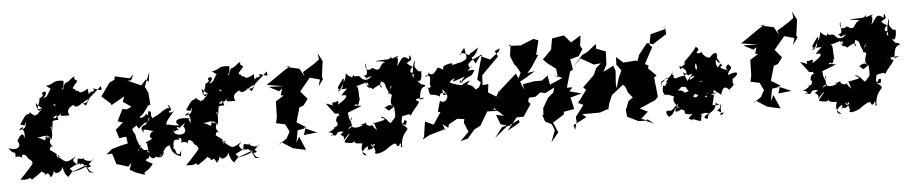

<svg xmlns="http://www.w3.org/2000/svg" viewBox="-58 -1183 7809 1651"><g transform="rotate(-5 3846.5 -357.5)"><path d="M636 -19 719 -96 680 -67C694 -72 680 -50 687 -74C612 -74 620 -125 632 -96C563 -98 581 -126 568 -53C501 -103 561 -109 554 -121C460 -60 471 -92 400 -140C382 -148 423 -181 403 -116C405 -109 386 -175 457 -107C366 -192 357 -183 331 -211C325 -171 331 -183 339 -191C353 -226 350 -235 374 -221C320 -280 380 -291 349 -304C355 -322 264 -278 340 -327C280 -259 333 -287 246 -314C293 -314 333 -345 367 -289C394 -379 347 -401 374 -396C377 -332 374 -346 390 -444C449 -464 444 -419 429 -489C416 -442 393 -480 365 -488C359 -485 443 -423 394 -474C424 -479 472 -532 385 -609C373 -596 454 -579 419 -573C418 -560 382 -547 412 -498C456 -471 410 -466 514 -539C432 -481 449 -478 538 -480C507 -537 558 -554 578 -567C601 -535 611 -546 711 -610C705 -546 611 -585 656 -577L686 -551L723 -615L829 -708C829 -672 852 -658 757 -695C783 -676 738 -659 754 -642C770 -676 733 -682 702 -621C764 -604 709 -678 695 -591C744 -638 696 -689 726 -700C610 -635 657 -693 608 -685C610 -726 545 -674 628 -764C629 -786 595 -772 609 -810C566 -793 569 -771 526 -761C489 -712 506 -685 528 -717C454 -700 516 -694 511 -781C411 -796 436 -759 358 -750C404 -720 396 -709 414 -727C374 -726 371 -633 323 -654C350 -653 372 -717 326 -698C300 -681 357 -677 291 -646C304 -618 227 -528 305 -564C288 -564 305 -513 309 -564C273 -520 264 -553 256 -611C298 -553 337 -572 277 -530C280 -521 230 -485 246 -525C245 -467 222 -540 222 -511C179 -575 200 -490 208 -526C161 -519 169 -527 108 -438C162 -423 140 -422 154 -457C170 -381 83 -394 94 -391C139 -436 93 -385 131 -418C113 -391 152 -384 135 -318C128 -381 97 -344 72 -301C119 -236 37 -214 -10 -248C32 -168 51 -235 44 -161C67 -172 100 -164 107 -135C80 -178 124 -204 154 -138C121 -152 197 -129 184 -89C132 -111 189 -73 200 -111C195 -102 113 -9 68 35C178 49 137 2 168 43C277 -29 287 -37 224 -56C290 23 293 -9 315 -8C299 -32 235 49 334 -16C265 -36 335 18 327 30C324 44 360 26 364 -38C350 33 434 4 438 -46C439 -48 447 32 487 47C462 63 501 26 517 8C525 -30 524 16 500 -24C597 -77 545 -40 587 -61C599 -30 595 -75 618 -51C682 -1 648 12 704 27C640 28 673 15 639 -22C678 -14 700 -31 660 -47C632 -22 621 -13 503 12L650 -43Z M1122 -314C1194 -381 1206 -367 1184 -344C1160 -337 1120 -321 1164 -275C1155 -311 1149 -308 1247 -282C1204 -276 1200 -214 1233 -222C1188 -191 1166 -201 1174 -183C1214 -184 1158 -229 1194 -101C1143 -117 1181 -111 1268 -112C1264 -139 1269 -136 1247 -202C1255 -150 1254 -181 1201 -188C1241 -162 1139 -86 1177 -111C1180 -156 1157 -83 1117 -175C1105 -99 1076 -107 1131 -177C1111 -73 1068 -76 1128 -122L1118 -162L1096 -218L1084 -280L1080 -274L1064 -315L1103 -343ZM1219 -731 1175 -683 1060 -733 1092 -734 1114 -782 1081 -752 955 -780 949 -752 903 -729 825 -618 902 -548 905 -536 1022 -602 1004 -556 1075 -508 1032 -488 996 -495 945 -393 990 -379 923 -322 947 -247 1007 -255 1016 -196 954 -182 877 -160 825 -117 874 -120 903 -28 1003 3 1032 -27 1012 31 1064 60 1140 86C1131 42 1146 82 1204 12C1228 -12 1196 -4 1157 -36C1180 -68 1184 -34 1191 -78C1221 -19 1265 -64 1247 -101C1219 -59 1280 -24 1311 -96C1329 -106 1307 -44 1271 -53C1333 -101 1318 -136 1373 -149C1388 -84 1406 -68 1462 -45C1462 -64 1479 -123 1454 -68C1409 -52 1430 -134 1395 -114C1423 -120 1378 -215 1462 -187C1459 -210 1411 -256 1414 -279C1429 -240 1428 -285 1467 -270C1423 -307 1470 -307 1469 -283C1468 -300 1542 -336 1566 -364C1452 -387 1419 -346 1471 -312C1403 -311 1376 -337 1366 -323C1341 -342 1415 -411 1444 -450C1415 -410 1361 -435 1411 -448C1412 -497 1363 -512 1404 -464C1378 -489 1306 -416 1266 -403C1291 -420 1257 -409 1227 -363C1250 -345 1267 -380 1259 -347C1265 -411 1226 -387 1238 -442C1212 -490 1202 -410 1221 -388C1256 -362 1231 -432 1200 -357C1219 -417 1221 -409 1195 -436C1177 -401 1124 -397 1143 -420C1181 -428 1222 -538 1239 -504L1230 -615L1204 -669L1253 -791L1242 -708Z M2068 -19 2151 -96 2112 -67C2126 -72 2112 -50 2119 -74C2044 -74 2052 -125 2064 -96C1995 -98 2013 -126 2000 -53C1933 -103 1993 -109 1986 -121C1892 -60 1903 -92 1832 -140C1814 -148 1855 -181 1835 -116C1837 -109 1818 -175 1889 -107C1798 -192 1789 -183 1763 -211C1757 -171 1763 -183 1771 -191C1785 -226 1782 -235 1806 -221C1752 -280 1812 -291 1781 -304C1787 -322 1696 -278 1772 -327C1712 -259 1765 -287 1678 -314C1725 -314 1765 -345 1799 -289C1826 -379 1779 -401 1806 -396C1809 -332 1806 -346 1822 -444C1881 -464 1876 -419 1861 -489C1848 -442 1825 -480 1797 -488C1791 -485 1875 -423 1826 -474C1856 -479 1904 -532 1817 -609C1805 -596 1886 -579 1851 -573C1850 -560 1814 -547 1844 -498C1888 -471 1842 -466 1946 -539C1864 -481 1881 -478 1970 -480C1939 -537 1990 -554 2010 -567C2033 -535 2043 -546 2143 -610C2137 -546 2043 -585 2088 -577L2118 -551L2155 -615L2261 -708C2261 -672 2284 -658 2189 -695C2215 -676 2170 -659 2186 -642C2202 -676 2165 -682 2134 -621C2196 -604 2141 -678 2127 -591C2176 -638 2128 -689 2158 -700C2042 -635 2089 -693 2040 -685C2042 -726 1977 -674 2060 -764C2061 -786 2027 -772 2041 -810C1998 -793 2001 -771 1958 -761C1921 -712 1938 -685 1960 -717C1886 -700 1948 -694 1943 -781C1843 -796 1868 -759 1790 -750C1836 -720 1828 -709 1846 -727C1806 -726 1803 -633 1755 -654C1782 -653 1804 -717 1758 -698C1732 -681 1789 -677 1723 -646C1736 -618 1659 -528 1737 -564C1720 -564 1737 -513 1741 -564C1705 -520 1696 -553 1688 -611C1730 -553 1769 -572 1709 -530C1712 -521 1662 -485 1678 -525C1677 -467 1654 -540 1654 -511C1611 -575 1632 -490 1640 -526C1593 -519 1601 -527 1540 -438C1594 -423 1572 -422 1586 -457C1602 -381 1515 -394 1526 -391C1571 -436 1525 -385 1563 -418C1545 -391 1584 -384 1567 -318C1560 -381 1529 -344 1504 -301C1551 -236 1469 -214 1422 -248C1464 -168 1483 -235 1476 -161C1499 -172 1532 -164 1539 -135C1512 -178 1556 -204 1586 -138C1553 -152 1629 -129 1616 -89C1564 -111 1621 -73 1632 -111C1627 -102 1545 -9 1500 35C1610 49 1569 2 1600 43C1709 -29 1719 -37 1656 -56C1722 23 1725 -9 1747 -8C1731 -32 1667 49 1766 -16C1697 -36 1767 18 1759 30C1756 44 1792 26 1796 -38C1782 33 1866 4 1870 -46C1871 -48 1879 32 1919 47C1894 63 1933 26 1949 8C1957 -30 1956 16 1932 -24C2029 -77 1977 -40 2019 -61C2031 -30 2027 -75 2050 -51C2114 -1 2080 12 2136 27C2072 28 2105 15 2071 -22C2110 -14 2132 -31 2092 -47C2064 -22 2053 -13 1935 12L2082 -43Z M2286 -563 2351 -530 2379 -549 2362 -493 2388 -490 2316 -445 2313 -314 2301 -258 2379 -241 2414 -169 2418 -204 2410 -174 2380 -119 2307 -69 2332 -92 2425 -32 2474 -20 2539 -7 2488 -126 2461 -74 2481 -181 2549 -193 2531 -136 2646 -148 2533 -197 2559 -200 2477 -250 2513 -376 2550 -389 2590 -443 2532 -512 2624 -623 2710 -599 2693 -540 2736 -600 2729 -622 2747 -755 2709 -827 2717 -773 2674 -740 2570 -675 2580 -639 2542 -707 2425 -733 2466 -736 2419 -709 2250 -593 2396 -569 2268 -575Z M3002 -349C2962 -343 3009 -375 3009 -352C3038 -357 3021 -412 3037 -385C3027 -453 3041 -522 3009 -514C3088 -528 3128 -566 3120 -506C3070 -579 3074 -540 3108 -537C3104 -471 3134 -508 3156 -477C3231 -528 3228 -503 3235 -484C3195 -491 3253 -545 3222 -570C3168 -553 3189 -560 3211 -548C3284 -512 3247 -530 3287 -443C3313 -461 3282 -462 3337 -517C3260 -465 3266 -537 3269 -481C3371 -507 3284 -476 3286 -420C3305 -449 3320 -380 3320 -426C3309 -392 3279 -331 3325 -311C3265 -277 3291 -268 3243 -312C3217 -285 3267 -333 3295 -328C3321 -315 3328 -297 3326 -307C3332 -195 3327 -227 3290 -180C3268 -156 3301 -170 3262 -189C3269 -193 3212 -249 3203 -230C3253 -205 3253 -207 3134 -184C3141 -206 3138 -181 3161 -122C3140 -144 3130 -154 3122 -174C3111 -149 3056 -180 3073 -199C3026 -161 2997 -212 3040 -174C2953 -137 2944 -188 2947 -172C2876 -116 2956 -215 2956 -158C2922 -264 2973 -275 2942 -216C2919 -269 2925 -281 2931 -238L2924 -294L3047 -342ZM2828 -349C2830 -312 2834 -354 2829 -353C2792 -290 2799 -296 2851 -294C2820 -289 2884 -262 2906 -263C2881 -272 2818 -306 2818 -224C2832 -229 2841 -179 2787 -176C2840 -205 2764 -129 2723 -143C2824 -137 2760 -89 2765 -120C2843 -80 2780 -157 2875 -133C2803 -96 2900 -115 2866 -59C2909 -103 2931 -130 2920 -107C2878 -48 2838 -40 2935 -32C2895 -45 2946 -9 2971 -62C2942 -28 2971 -22 3020 -21C3044 -30 2977 34 3055 82C3044 95 2978 61 3069 7C3065 41 3090 61 3061 30C3079 45 3131 39 3117 -5C3156 -17 3102 49 3099 -9C3122 6 3142 70 3125 69C3134 98 3226 56 3237 41C3288 6 3314 -8 3319 24C3346 53 3355 -34 3349 11C3370 1 3338 52 3364 40C3358 -52 3418 -98 3418 -102C3434 -112 3405 -138 3375 -156C3427 -137 3398 -165 3410 -142C3442 -206 3396 -176 3399 -188C3406 -163 3357 -125 3389 -228C3391 -207 3399 -242 3349 -230C3407 -208 3452 -256 3460 -221C3506 -297 3517 -284 3543 -337C3499 -351 3542 -337 3504 -377C3514 -350 3486 -364 3465 -364C3527 -355 3550 -366 3550 -363C3615 -371 3586 -359 3553 -351C3558 -432 3573 -457 3608 -463C3611 -481 3566 -483 3575 -481C3549 -502 3543 -526 3532 -534C3563 -488 3588 -517 3583 -601C3597 -571 3577 -604 3564 -594C3504 -649 3544 -662 3532 -693C3498 -581 3522 -618 3515 -544C3481 -595 3539 -566 3512 -595C3507 -572 3464 -604 3515 -637C3427 -691 3489 -673 3507 -704C3500 -771 3489 -724 3489 -705C3427 -758 3426 -706 3380 -656C3421 -772 3344 -707 3402 -740C3369 -747 3330 -696 3337 -753C3332 -705 3295 -728 3201 -715C3213 -705 3249 -718 3283 -698C3241 -701 3233 -627 3244 -685C3226 -597 3165 -670 3167 -658C3092 -612 3109 -711 3116 -700C3111 -646 3137 -594 3086 -600C3142 -553 3069 -574 3155 -590C3088 -522 3049 -604 3057 -592C3039 -614 2997 -582 3000 -621C2999 -601 3009 -651 2978 -565C3044 -609 2974 -571 2937 -634C2919 -533 2908 -591 2897 -513C2858 -471 2832 -477 2882 -507C2922 -574 2918 -592 2907 -589C2846 -504 2827 -494 2936 -502C2880 -452 2875 -433 2881 -445C2944 -457 2939 -424 2845 -370C2867 -428 2831 -384 2799 -393C2796 -352 2819 -367 2741 -389L2809 -300Z M4262 -704 4183 -643 4099 -681 4056 -621 4025 -671C4019 -671 4071 -688 4087 -756C3990 -680 4037 -740 4006 -695C3926 -746 3915 -697 3932 -702C3926 -717 3976 -768 3969 -764C3986 -676 3987 -672 3968 -659C3897 -617 3924 -663 3836 -600C3904 -589 3914 -668 3815 -603C3885 -635 3861 -656 3780 -622C3758 -571 3795 -590 3729 -614C3704 -588 3686 -533 3642 -576C3658 -597 3622 -516 3615 -554C3694 -559 3626 -472 3656 -461C3639 -420 3615 -476 3632 -438C3638 -352 3657 -407 3724 -363C3724 -378 3736 -416 3784 -374C3732 -365 3764 -397 3747 -426C3783 -420 3737 -426 3734 -443C3734 -430 3807 -384 3747 -401C3830 -390 3771 -280 3722 -328L3696 -234L3718 -230L3650 -127L3578 -161L3559 -33L3546 -8L3607 -41L3746 -81L3749 -63L3727 -124L3773 -89L3781 -119L3856 -160L3955 -147L4000 -183C4010 -198 3884 -212 3926 -186L3910 -122L3943 -40L3869 34L3932 18L3996 -56L4050 -83L4119 -200L4225 -198L4174 -212L4223 -317L4230 -307L4140 -363L4149 -434L4099 -429L4103 -513L4146 -557L4253 -664L4228 -711L4273 -732ZM4029 -389C4028 -401 3989 -426 4036 -387C4025 -462 3914 -434 3915 -490C3879 -439 3927 -503 3940 -444C3928 -465 3939 -402 3994 -480C3913 -449 3922 -438 3918 -446C3900 -450 3871 -450 3818 -478C3849 -472 3790 -487 3786 -479C3788 -434 3816 -493 3865 -510C3838 -469 3832 -475 3952 -516C3905 -465 3935 -494 3908 -458C4004 -546 4004 -487 4040 -566C3967 -572 3967 -543 4011 -592C4038 -615 4001 -556 3992 -613C4001 -649 4075 -674 4116 -693L4109 -669L4079 -563L4057 -480L4086 -453L4066 -412L4031 -395L4009 -292L4029 -369Z M4446 -283 4460 -285 4543 -290 4588 -324 4630 -314 4711 -355 4699 -313 4652 -274 4601 -187 4598 -127 4587 -133 4607 -71 4662 -43 4684 11 4646 112 4712 32 4674 -55 4772 -117 4776 -140 4866 -156 4843 -257 4940 -284 4838 -311 4867 -343 4819 -344 4858 -480 4885 -494 4869 -585 4943 -605 4981 -663 4964 -691 4975 -782 4889 -729 4832 -794 4729 -777 4712 -682 4635 -604 4669 -569 4741 -514 4751 -440 4719 -461 4788 -431 4676 -383 4663 -463 4611 -424 4540 -423 4446 -407 4450 -361 4423 -432 4478 -461 4556 -510 4491 -499 4531 -544 4600 -650 4580 -647 4611 -771 4569 -787 4458 -742 4473 -740 4350 -746 4369 -759 4356 -657 4386 -582 4401 -567 4434 -507 4412 -460 4392 -503 4248 -374 4237 -357 4238 -374 4204 -313 4177 -227 4259 -151 4192 -164 4224 -80 4298 -59 4312 -72 4235 -56 4166 33 4274 -56 4328 -78 4382 -105 4388 -81 4279 -19 4367 -128H4427L4496 -232L4477 -254L4487 -289L4458 -324Z M5489 -1 5433 -22 5495 -78 5427 -111 5565 -171 5592 -199 5574 -365 5597 -382 5529 -448 5535 -474 5505 -488 5580 -627 5559 -650 5576 -739 5703 -772 5704 -810 5710 -729 5590 -652 5537 -666 5462 -571 5444 -519 5431 -525 5322 -517 5263 -570 5260 -505 5299 -452 5271 -389 5245 -302 5241 -336 5249 -453 5233 -498 5144 -452 5175 -512 5180 -626 5099 -656 5100 -697 5019 -633 4975 -613 4894 -522 4957 -585 5067 -522 5128 -528 5084 -489 5059 -432 4959 -335 4982 -311 4903 -205 4948 -185 4874 -87 4877 -45 4859 24 4848 -18 4964 -77 4931 -106H5083L5151 -130L5157 -124L5171 -179L5199 -247L5309 -333L5353 -257L5374 -216L5372 -265L5319 -327L5283 -353L5323 -303L5337 -259L5396 -187L5409 -138L5404 -231L5338 -184L5335 -177L5307 -107L5314 -50L5408 -4L5467 -2L5486 -13L5539 29L5459 -6Z M5862 -317C5862 -297 5856 -320 5823 -389C5901 -344 5837 -363 5919 -371C5958 -442 5914 -412 5943 -457C5957 -395 5950 -354 5878 -318C5883 -369 5932 -335 5992 -360C5967 -294 5986 -355 6006 -370C5981 -309 6009 -285 5953 -301C6006 -298 6019 -309 6074 -291C6101 -279 6112 -273 6152 -322L6107 -328L6023 -395L5958 -348L5942 -412L5864 -321ZM6060 -173C5992 -204 5995 -181 6032 -129C6036 -174 6047 -133 5939 -183C5922 -157 5893 -156 5873 -206C5886 -207 5878 -120 5866 -173C5837 -138 5876 -140 5930 -220C5847 -234 5810 -206 5816 -199C5851 -186 5816 -247 5766 -235C5844 -296 5769 -263 5808 -265L5832 -261L5829 -273L5896 -163L5899 -201L5992 -158L6055 -231L6136 -168L6144 -192C6162 -248 6196 -229 6219 -187C6186 -214 6245 -215 6258 -262C6245 -236 6241 -247 6245 -294C6321 -343 6288 -367 6210 -331C6212 -384 6269 -377 6222 -421C6216 -431 6172 -387 6222 -367C6189 -384 6116 -397 6168 -419C6132 -456 6164 -426 6125 -406C6112 -429 6108 -462 6119 -472C6137 -435 6173 -419 6120 -495C6130 -461 6152 -589 6065 -495C6008 -500 5999 -555 5987 -576C6019 -515 5984 -571 5995 -545C5917 -519 5996 -602 5934 -537C5992 -571 5978 -578 5951 -601C5961 -599 5924 -554 5846 -479C5851 -468 5845 -498 5844 -452C5865 -478 5882 -473 5813 -436C5788 -475 5802 -386 5820 -430C5870 -401 5859 -369 5833 -359C5742 -349 5769 -329 5738 -354C5761 -391 5713 -349 5741 -409C5714 -350 5674 -339 5678 -356C5635 -294 5631 -342 5632 -277C5623 -333 5632 -325 5677 -346C5724 -351 5643 -306 5682 -319C5646 -257 5668 -291 5646 -289C5615 -198 5691 -217 5623 -199C5698 -234 5715 -168 5765 -194C5776 -217 5724 -216 5722 -158C5733 -117 5753 -100 5777 -85C5716 -119 5732 -36 5679 -23C5687 -4 5636 -39 5658 -72C5720 -62 5696 -80 5763 -125C5756 -108 5685 -24 5781 -71C5781 -85 5833 -28 5832 -73C5789 -49 5808 -16 5876 -26C5794 42 5886 0 5865 43C5869 -2 5886 34 5944 41C5949 -16 5964 -9 5940 -13C5998 -33 5983 -24 6019 -17C5952 7 5975 28 6004 25C6009 -47 6075 -7 6083 -110C6074 -90 6167 -83 6089 -36C6140 -10 6109 -12 6149 -13C6072 45 6153 -35 6108 -55C6118 -36 6125 -43 6126 -82L6053 -86L6071 -159L6074 -239L6038 -285L6022 -173L6112 -195Z M6381 -563 6446 -530 6474 -549 6457 -493 6483 -490 6411 -445 6408 -314 6396 -258 6474 -241 6509 -169 6513 -204 6505 -174 6475 -119 6402 -69 6427 -92 6520 -32 6569 -20 6634 -7 6583 -126 6556 -74 6576 -181 6644 -193 6626 -136 6741 -148 6628 -197 6654 -200 6572 -250 6608 -376 6645 -389 6685 -443 6627 -512 6719 -623 6805 -599 6788 -540 6831 -600 6824 -622 6842 -755 6804 -827 6812 -773 6769 -740 6665 -675 6675 -639 6637 -707 6520 -733 6561 -736 6514 -709 6345 -593 6491 -569 6363 -575Z M7097 -349C7057 -343 7104 -375 7104 -352C7133 -357 7116 -412 7132 -385C7122 -453 7136 -522 7104 -514C7183 -528 7223 -566 7215 -506C7165 -579 7169 -540 7203 -537C7199 -471 7229 -508 7251 -477C7326 -528 7323 -503 7330 -484C7290 -491 7348 -545 7317 -570C7263 -553 7284 -560 7306 -548C7379 -512 7342 -530 7382 -443C7408 -461 7377 -462 7432 -517C7355 -465 7361 -537 7364 -481C7466 -507 7379 -476 7381 -420C7400 -449 7415 -380 7415 -426C7404 -392 7374 -331 7420 -311C7360 -277 7386 -268 7338 -312C7312 -285 7362 -333 7390 -328C7416 -315 7423 -297 7421 -307C7427 -195 7422 -227 7385 -180C7363 -156 7396 -170 7357 -189C7364 -193 7307 -249 7298 -230C7348 -205 7348 -207 7229 -184C7236 -206 7233 -181 7256 -122C7235 -144 7225 -154 7217 -174C7206 -149 7151 -180 7168 -199C7121 -161 7092 -212 7135 -174C7048 -137 7039 -188 7042 -172C6971 -116 7051 -215 7051 -158C7017 -264 7068 -275 7037 -216C7014 -269 7020 -281 7026 -238L7019 -294L7142 -342ZM6923 -349C6925 -312 6929 -354 6924 -353C6887 -290 6894 -296 6946 -294C6915 -289 6979 -262 7001 -263C6976 -272 6913 -306 6913 -224C6927 -229 6936 -179 6882 -176C6935 -205 6859 -129 6818 -143C6919 -137 6855 -89 6860 -120C6938 -80 6875 -157 6970 -133C6898 -96 6995 -115 6961 -59C7004 -103 7026 -130 7015 -107C6973 -48 6933 -40 7030 -32C6990 -45 7041 -9 7066 -62C7037 -28 7066 -22 7115 -21C7139 -30 7072 34 7150 82C7139 95 7073 61 7164 7C7160 41 7185 61 7156 30C7174 45 7226 39 7212 -5C7251 -17 7197 49 7194 -9C7217 6 7237 70 7220 69C7229 98 7321 56 7332 41C7383 6 7409 -8 7414 24C7441 53 7450 -34 7444 11C7465 1 7433 52 7459 40C7453 -52 7513 -98 7513 -102C7529 -112 7500 -138 7470 -156C7522 -137 7493 -165 7505 -142C7537 -206 7491 -176 7494 -188C7501 -163 7452 -125 7484 -228C7486 -207 7494 -242 7444 -230C7502 -208 7547 -256 7555 -221C7601 -297 7612 -284 7638 -337C7594 -351 7637 -337 7599 -377C7609 -350 7581 -364 7560 -364C7622 -355 7645 -366 7645 -363C7710 -371 7681 -359 7648 -351C7653 -432 7668 -457 7703 -463C7706 -481 7661 -483 7670 -481C7644 -502 7638 -526 7627 -534C7658 -488 7683 -517 7678 -601C7692 -571 7672 -604 7659 -594C7599 -649 7639 -662 7627 -693C7593 -581 7617 -618 7610 -544C7576 -595 7634 -566 7607 -595C7602 -572 7559 -604 7610 -637C7522 -691 7584 -673 7602 -704C7595 -771 7584 -724 7584 -705C7522 -758 7521 -706 7475 -656C7516 -772 7439 -707 7497 -740C7464 -747 7425 -696 7432 -753C7427 -705 7390 -728 7296 -715C7308 -705 7344 -718 7378 -698C7336 -701 7328 -627 7339 -685C7321 -597 7260 -670 7262 -658C7187 -612 7204 -711 7211 -700C7206 -646 7232 -594 7181 -600C7237 -553 7164 -574 7250 -590C7183 -522 7144 -604 7152 -592C7134 -614 7092 -582 7095 -621C7094 -601 7104 -651 7073 -565C7139 -609 7069 -571 7032 -634C7014 -533 7003 -591 6992 -513C6953 -471 6927 -477 6977 -507C7017 -574 7013 -592 7002 -589C6941 -504 6922 -494 7031 -502C6975 -452 6970 -433 6976 -445C7039 -457 7034 -424 6940 -370C6962 -428 6926 -384 6894 -393C6891 -352 6914 -367 6836 -389L6904 -300Z"/></g></svg>

Font: Hussar Lance
Style: Italic
Weight: 700
Foundry: Cannot Into Space Fonts, PlusOne Fonts
Version: Version 2.27